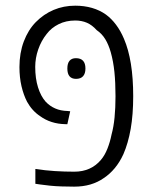

<svg xmlns="http://www.w3.org/2000/svg" viewBox="-20 -660 549 689"><path d="M246.1 9.8Q222.7 9.8 200.7 9Q178.7 8.3 159.4 6.3Q140.1 4.4 124 2L106.9 -0.5V-53.7Q142.1 -48.3 177 -46.1Q211.9 -43.9 246.6 -43.9Q276.9 -43.9 300.8 -54.7Q324.7 -65.4 342.3 -86.4Q356 -102.5 365.5 -126.5Q375 -150.4 380.4 -177.7Q387.7 -204.1 391.1 -238.5Q394.5 -272.9 394.5 -314.5Q394.5 -363.3 390.6 -401.6Q386.7 -439.9 377.4 -472.7Q369.6 -500 357.7 -519.5Q345.7 -539.1 327.1 -551.8Q310.5 -570.3 291.7 -578.4Q272.9 -586.4 250 -586.4Q216.8 -586.4 190.4 -573.2Q164.1 -560.1 147.5 -538.1Q127.9 -513.7 117.2 -482.7Q106.4 -451.7 106.4 -419.9Q106.4 -378.4 116.5 -346.4Q126.5 -314.5 144 -294.9Q158.7 -279.3 178.2 -270.8Q197.8 -262.2 222.7 -261.7L231.9 -260.7L221.7 -214.4H215.3Q188.5 -214.8 165.5 -222.2Q142.6 -229.5 124 -243.2Q109.9 -252.4 97.9 -265.6Q85.9 -278.8 77.1 -294.9Q64.5 -319.3 57.1 -350.8Q49.8 -382.3 49.8 -419.4Q49.8 -469.7 65.4 -511.2Q81.1 -552.7 108.4 -580.6Q136.7 -609.4 172.6 -624.5Q208.5 -639.6 250 -639.6Q282.2 -639.6 310.1 -631.6Q337.9 -623.5 359.9 -607.9Q379.9 -593.3 396.2 -571.5Q412.6 -549.8 424.8 -521Q441.4 -482.4 449.7 -430.9Q458 -379.4 458 -314.9Q458 -249 449 -197.5Q439.9 -146 422.9 -106.9Q409.7 -78.1 391.8 -56.6Q374 -35.2 352.5 -21Q331.1 -5.9 304.4 2Q277.8 9.8 246.1 9.8ZM252.9 -377Q221.7 -377 221.7 -414.1Q221.7 -432.6 229.5 -441.9Q237.3 -451.2 252.4 -451.2Q269.5 -451.2 278.1 -441.9Q286.6 -432.6 286.6 -414.1Q286.6 -396 278.1 -386.5Q269.5 -377 252.9 -377Z"/></svg>

Font: Open Sans SemiCondensed Light
Style: Regular
Weight: 300
Width: 4
Designer: Monotype Design Team
Foundry: Monotype Imaging Inc.
Version: Version 3.000